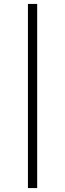

<svg xmlns="http://www.w3.org/2000/svg" viewBox="-20 -762 331 976"><path d="M122 194V-742H169V194Z"/></svg>

Font: Montserrat Z Light
Style: Regular
Weight: 300
Designer: Julieta Ulanovsky
Foundry: Julieta Ulanovsky
Version: Version 8.000